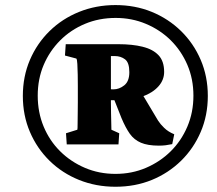

<svg xmlns="http://www.w3.org/2000/svg" viewBox="-20 -712 841 743"><path d="M235.4 -196.3 279.3 -210Q280.3 -212.9 280.3 -231Q280.3 -249 280.8 -273.4Q281.2 -297.9 281.2 -316.4V-379.9Q281.2 -399.4 280.8 -422.9Q280.3 -446.3 279.3 -464.4Q278.3 -482.4 275.4 -485.4L231.4 -497.1L234.4 -541H437.5Q492.2 -541 531.7 -531.2Q571.3 -521.5 593.3 -498.5Q615.2 -475.6 615.2 -433.6Q615.2 -402.3 592.8 -377.4Q570.3 -352.5 531.2 -338.4Q492.2 -324.2 442.4 -324.2H406.2V-367.2Q409.2 -366.2 413.1 -366.2Q417 -366.2 418.9 -366.2Q441.4 -366.2 460.9 -381.8Q480.5 -397.5 480.5 -432.6Q480.5 -469.7 463.9 -482.4Q447.3 -495.1 423.8 -495.1H409.2V-316.4Q409.2 -297.9 409.7 -274.9Q410.2 -252 410.6 -233.9Q411.1 -215.8 411.1 -210L441.4 -196.3L438.5 -153.3H238.3ZM594.7 -148.4Q551.8 -148.4 525.4 -159.7Q499 -170.9 482.4 -194.3Q465.8 -217.8 450.2 -254.9L418.9 -334L525.4 -356.4L591.8 -245.1Q600.6 -231.4 615.7 -216.8Q630.9 -202.1 654.3 -192.4L646.5 -154.3Q632.8 -151.4 621.1 -149.9Q609.4 -148.4 594.7 -148.4ZM426.8 10.7Q351.6 10.7 286.1 -15.6Q220.7 -42 171.9 -89.8Q123 -137.7 95.7 -201.7Q68.4 -265.6 68.4 -340.8Q68.4 -416 95.7 -480Q123 -543.9 171.9 -591.8Q220.7 -639.6 286.1 -666Q351.6 -692.4 426.8 -692.4Q502.9 -692.4 567.4 -666Q631.8 -639.6 680.7 -591.8Q729.5 -543.9 756.8 -480Q784.2 -416 784.2 -340.8Q784.2 -265.6 756.8 -201.7Q729.5 -137.7 680.7 -89.8Q631.8 -42 567.4 -15.6Q502.9 10.7 426.8 10.7ZM426.8 -39.1Q490.2 -39.1 544.9 -62.5Q599.6 -85.9 640.6 -126.5Q681.6 -167 705.1 -222.2Q728.5 -277.3 728.5 -341.8Q728.5 -406.2 705.1 -460.9Q681.6 -515.6 640.6 -556.2Q599.6 -596.7 544.9 -619.6Q490.2 -642.6 427.7 -642.6Q363.3 -642.6 308.6 -619.6Q253.9 -596.7 212.9 -555.7Q171.9 -514.6 148.9 -460.4Q126 -406.2 126 -341.8Q126 -277.3 148.9 -222.2Q171.9 -167 212.9 -126.5Q253.9 -85.9 308.6 -62.5Q363.3 -39.1 426.8 -39.1Z"/></svg>

Font: Crimson Pro ExtraBold
Style: Italic
Weight: 800
Italic angle: -12°
Designer: Jacques Le Bailly
Foundry: Baron von Fonthausen
Version: Version 1.003